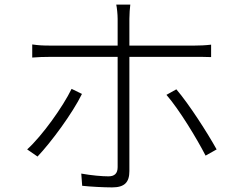

<svg xmlns="http://www.w3.org/2000/svg" viewBox="-20 -794 1040 834"><path d="M336 -386 291 -408C253 -330 164 -205 98 -145L143 -114C202 -176 295 -302 336 -386ZM746 -406 703 -382C758 -319 835 -192 873 -118L921 -145C881 -217 801 -342 746 -406ZM120 -601V-544C146 -546 168 -547 199 -547H491V-537C491 -489 491 -132 491 -68C491 -41 478 -28 451 -28C424 -28 377 -32 333 -40L337 13C372 17 431 20 467 20C521 20 542 -2 542 -51C542 -115 542 -455 542 -537V-547H826C848 -547 873 -547 897 -546V-600C873 -597 846 -596 825 -596H542V-712C542 -732 544 -760 546 -774H485C488 -761 491 -731 491 -712V-596H198C166 -596 147 -597 120 -601Z"/></svg>

Font: Noto Sans SC Light
Style: Regular
Weight: 300
Designer: Ryoko NISHIZUKA 西塚涼子 (kana, bopomofo & ideographs); Paul D. Hunt (Latin, Greek & Cyrillic); Sandoll Communications 산돌커뮤니
Foundry: Adobe
Version: Version 2.004;hotconv 1.0.118;makeotfexe 2.5.65603